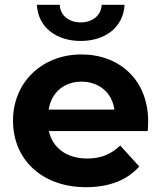

<svg xmlns="http://www.w3.org/2000/svg" viewBox="-20 -770 669 797"><path d="M182 -315C193 -385 245 -431 318 -431C392 -431 445 -385 455 -315ZM337 7C434 7 509 -23 558 -79L479 -166C442 -130 399 -112 342 -112C257 -112 198 -156 183 -226H593C594 -238 595 -255 595 -266C595 -438 476 -544 318 -544C155 -544 34 -429 34 -269C34 -108 154 7 337 7ZM315 -600C417 -600 492 -657 497 -750H402C400 -705 363 -677 315 -677C267 -677 230 -705 228 -750H133C138 -657 213 -600 315 -600Z"/></svg>

Font: Montserrat-Alt1
Style: Bold
Weight: 700
Designer: Differentunic
Foundry: Differentunic
Version: Version 7.222